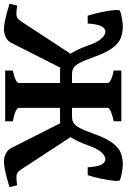

<svg xmlns="http://www.w3.org/2000/svg" viewBox="148 -816 670 1017"><g transform="rotate(90 483.5 -308.0)"><path d="M349.1 0V-40.5Q382.3 -47.4 398.7 -55.7Q415 -64 415 -70.3V-544.4Q415 -550.3 399.7 -559.1Q384.3 -567.9 349.1 -574.7V-615.2H617.7V-574.7Q585 -567.9 565.9 -559.6Q546.9 -551.3 546.9 -544.4V-70.3Q546.9 -64.5 564.5 -55.9Q582 -47.4 617.7 -40.5V0ZM861.8 -437Q858.4 -489.3 847.2 -510Q835.9 -530.8 817.4 -530.8Q811.5 -530.8 799.8 -524.4Q788.1 -518.1 774.2 -499.3Q760.3 -480.5 746.6 -441.9Q720.7 -367.7 689.5 -329.1Q658.2 -290.5 611.8 -290.5H512.2V-354H593.8Q612.8 -354 626.2 -361.8Q639.6 -369.6 652.6 -393.3Q665.5 -417 682.6 -465.3Q707.5 -535.6 733.4 -569.3Q759.3 -603 787.4 -613Q815.4 -623 847.7 -623Q861.8 -623 887.7 -618.7Q913.6 -614.3 929.2 -607.9Q935.5 -605.5 933.1 -577.4Q930.7 -549.3 922.6 -510.7Q914.6 -472.2 903.3 -437ZM58.6 -437Q47.9 -472.2 39.6 -510.7Q31.2 -549.3 29.1 -577.4Q26.9 -605.5 32.7 -607.9Q48.3 -614.3 74.2 -618.7Q100.1 -623 114.3 -623Q146.5 -623 174.8 -613Q203.1 -603 228.8 -569.3Q254.4 -535.6 279.3 -465.3Q296.4 -417 309.3 -393.3Q322.3 -369.6 335.7 -361.8Q349.1 -354 368.2 -354H449.7V-290.5H350.1Q304.2 -290.5 272.7 -329.1Q241.2 -367.7 215.3 -441.9Q202.1 -480.5 188 -499.3Q173.8 -518.1 162.4 -524.4Q150.9 -530.8 144.5 -530.8Q126 -530.8 114.7 -510Q103.5 -489.3 100.1 -437ZM833 6.8Q812 6.8 791 -2.4Q770 -11.7 759.8 -31.7L619.6 -308.6L687 -368.7L875 -81.5Q889.2 -60.5 908.2 -59.6Q927.2 -58.6 956.5 -63.5L966.8 -22.9Q945.3 -16.1 918.9 -9Q892.6 -2 869.1 2.4Q845.7 6.8 833 6.8ZM5.4 -63.5Q34.7 -58.6 54 -59.6Q73.2 -60.5 86.9 -81.5L274.9 -368.7L342.3 -308.6L202.1 -31.7Q191.9 -11.7 171.1 -2.4Q150.4 6.8 128.9 6.8Q116.2 6.8 92.8 2.4Q69.3 -2 43 -9Q16.6 -16.1 -4.9 -22.9Z"/></g></svg>

Font: Gentium Book Plus
Style: Bold
Weight: 700
Designer: Victor Gaultney, Annie Olsen, Iska Routamaa, Becca Hirsbrunner
Foundry: SIL International
Version: Version 6.101